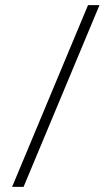

<svg xmlns="http://www.w3.org/2000/svg" viewBox="-20 -725 432 745"><path d="M27 0 321.5 -705H366L71.5 0Z"/></svg>

Font: Newsreader 60pt Medium
Style: Regular
Weight: 500
Designer: Hugues Gentile
Foundry: Production Type
Version: Version 1.003